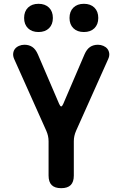

<svg xmlns="http://www.w3.org/2000/svg" viewBox="-20 -974 640 1004"><path d="M418.7 -806.5Q384.1 -806.5 363.8 -826.3Q343.5 -846.2 343.5 -880Q343.5 -914.2 363.8 -934.2Q384.1 -954.1 418.7 -954.1Q453.3 -954.1 473.6 -934.2Q493.9 -914.2 493.9 -880Q493.9 -846.2 473.6 -826.3Q453.3 -806.5 418.7 -806.5ZM181.3 -806.5Q146.7 -806.5 126.4 -826.3Q106.1 -846.2 106.1 -880Q106.1 -914.2 126.4 -934.2Q146.7 -954.1 181.3 -954.1Q215.9 -954.1 236.2 -934.2Q256.5 -914.2 256.5 -880Q256.5 -846.2 236.2 -826.3Q215.9 -806.5 181.3 -806.5ZM300 10Q266.5 10 250.2 -6.3Q234 -22.5 234 -56V-235.4Q234 -249.8 231 -263.2Q228 -276.6 222.3 -289.7L54.1 -665.5Q47.3 -681.1 49 -695Q50.7 -708.9 58.5 -718.7Q66.3 -728.5 79.6 -734.2Q92.8 -740 107.8 -740Q131.7 -740 149 -728.4Q166.3 -716.8 178 -689.9L289.3 -430.6Q295 -417.5 300 -417.5Q305 -417.5 310.7 -430.6L422 -689.9Q433.7 -716.8 451 -728.4Q468.3 -740 492.2 -740Q507.2 -740 520.4 -734.2Q533.7 -728.5 541.5 -718.7Q549.3 -708.9 551.2 -695Q553 -681.1 545.9 -665.5L377.7 -289.7Q372 -276.6 369 -263.2Q366 -249.8 366 -235.4V-56Q366 -22.5 349.8 -6.3Q333.5 10 300 10Z"/></svg>

Font: Maple Mono
Style: Regular
Weight: 400
Monospace: yes
Designer: subframe7536
Version: Version 7.300